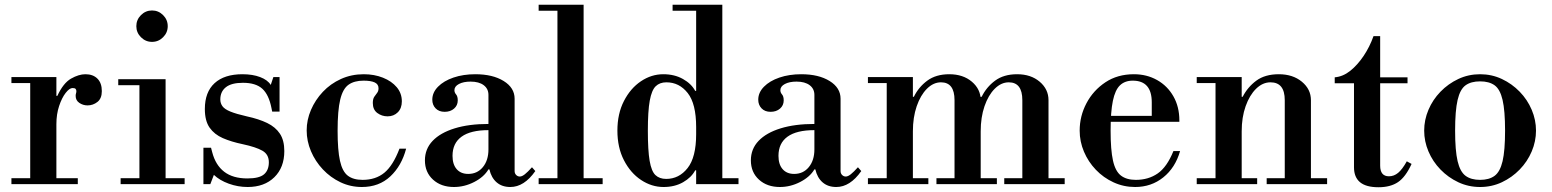

<svg xmlns="http://www.w3.org/2000/svg" viewBox="-20 -774 6522 807"><path d="M28 0V-25H107V-425H28V-450H217V-371H221Q246 -425 278.5 -443.5Q311 -462 339 -462Q371 -462 389.5 -443.5Q408 -425 408 -391Q408 -360 389.5 -345.5Q371 -331 348 -331Q329 -331 313.5 -341.5Q298 -352 298 -371Q298 -377 299.5 -381.5Q301 -386 301 -391Q301 -396 298 -400Q295 -404 285 -404Q272 -404 256 -383.5Q240 -363 228.5 -328.5Q217 -294 217 -252V-25H307V0Z M566 -15V-425H676V-15ZM487 0V-25H756V0ZM477 -416V-441H676V-416ZM619 -598Q592 -598 572.5 -617.5Q553 -637 553 -664Q553 -691 572.5 -710.5Q592 -730 619 -730Q646 -730 665.5 -710.5Q685 -691 685 -664Q685 -637 665.5 -617.5Q646 -598 619 -598Z M1021 12Q980 12 941.5 -2Q903 -16 879 -39L864 0H835V-153H867L872 -134Q886 -80 922.5 -52Q959 -24 1020 -24Q1070 -24 1090 -41.5Q1110 -59 1110 -92Q1110 -125 1083 -140.5Q1056 -156 1000 -168Q952 -178 916.5 -193.5Q881 -209 861 -237.5Q841 -266 841 -316Q841 -387 882 -424.5Q923 -462 999 -462Q1042 -462 1073.5 -450Q1105 -438 1118 -417L1129 -450H1155V-305H1124L1121 -320Q1110 -376 1082.5 -401Q1055 -426 1001 -426Q953 -426 929.5 -407.5Q906 -389 906 -356Q906 -340 915 -327.5Q924 -315 948.5 -305Q973 -295 1017 -285Q1068 -274 1103 -257Q1138 -240 1156.5 -212Q1175 -184 1175 -139Q1175 -70 1133 -29Q1091 12 1021 12Z M1501 12Q1453 12 1411 -8Q1369 -28 1337 -62Q1305 -96 1287 -138.5Q1269 -181 1269 -226Q1269 -270 1287 -312Q1305 -354 1337 -388Q1369 -422 1413 -442Q1457 -462 1509 -462Q1553 -462 1589.5 -447.5Q1626 -433 1647.5 -407.5Q1669 -382 1669 -348Q1669 -319 1652 -302Q1635 -285 1609 -285Q1585 -285 1566 -299Q1547 -313 1547 -341Q1547 -358 1553 -367Q1559 -376 1565 -383.5Q1571 -391 1571 -403Q1571 -420 1555 -427.5Q1539 -435 1508 -435Q1469 -435 1445 -418Q1421 -401 1410 -355.5Q1399 -310 1399 -224Q1399 -143 1409 -98Q1419 -53 1442 -35.5Q1465 -18 1504 -18Q1559 -18 1595.5 -48Q1632 -78 1659 -149H1687Q1668 -77 1620.5 -32.5Q1573 12 1501 12Z M1888 12Q1834 12 1800 -19Q1766 -50 1766 -100Q1766 -148 1798.5 -182Q1831 -216 1891 -234.5Q1951 -253 2033 -253V-375Q2033 -401 2013 -416Q1993 -431 1958 -431Q1928 -431 1909 -421Q1890 -411 1890 -395Q1890 -385 1897 -377Q1904 -369 1904 -352Q1904 -331 1888.5 -317.5Q1873 -304 1849 -304Q1825 -304 1811 -318.5Q1797 -333 1797 -355Q1797 -385 1821 -409.5Q1845 -434 1886 -448Q1927 -462 1978 -462Q2051 -462 2097 -433.5Q2143 -405 2143 -359V-55Q2143 -45 2149.5 -38.5Q2156 -32 2165 -32Q2174 -32 2186 -41.5Q2198 -51 2216 -71L2230 -55Q2183 12 2125 12Q2090 12 2067.5 -7.5Q2045 -27 2037 -62H2033Q2014 -30 1973 -9Q1932 12 1888 12ZM1948 -43Q1986 -43 2009.5 -71.5Q2033 -100 2033 -146V-227Q1958 -227 1920 -199.5Q1882 -172 1882 -119Q1882 -83 1899.5 -63Q1917 -43 1948 -43Z M2323 -15V-738H2433V-15ZM2244 0V-25H2513V0ZM2244 -729V-754H2433V-729Z M2769 12Q2719 12 2674.5 -17.5Q2630 -47 2602.5 -100.5Q2575 -154 2575 -225Q2575 -296 2602.5 -349.5Q2630 -403 2674 -432.5Q2718 -462 2768 -462Q2815 -462 2850.5 -442Q2886 -422 2902 -392H2926L2906 -240Q2906 -338 2870.5 -383Q2835 -428 2781 -428Q2753 -428 2736 -411.5Q2719 -395 2711 -351Q2703 -307 2703 -224Q2703 -142 2710.5 -98Q2718 -54 2735 -38Q2752 -22 2780 -22Q2834 -22 2870 -67.5Q2906 -113 2906 -210L2926 -58H2902Q2886 -28 2851 -8Q2816 12 2769 12ZM2906 0V-25H3084V0ZM2906 -15V-738H3016V-15ZM2807 -729V-754H3016V-729Z M3258 12Q3204 12 3170 -19Q3136 -50 3136 -100Q3136 -148 3168.5 -182Q3201 -216 3261 -234.5Q3321 -253 3403 -253V-375Q3403 -401 3383 -416Q3363 -431 3328 -431Q3298 -431 3279 -421Q3260 -411 3260 -395Q3260 -385 3267 -377Q3274 -369 3274 -352Q3274 -331 3258.5 -317.5Q3243 -304 3219 -304Q3195 -304 3181 -318.5Q3167 -333 3167 -355Q3167 -385 3191 -409.5Q3215 -434 3256 -448Q3297 -462 3348 -462Q3421 -462 3467 -433.5Q3513 -405 3513 -359V-55Q3513 -45 3519.5 -38.5Q3526 -32 3535 -32Q3544 -32 3556 -41.5Q3568 -51 3586 -71L3600 -55Q3553 12 3495 12Q3460 12 3437.5 -7.5Q3415 -27 3407 -62H3403Q3384 -30 3343 -9Q3302 12 3258 12ZM3318 -43Q3356 -43 3379.5 -71.5Q3403 -100 3403 -146V-227Q3328 -227 3290 -199.5Q3252 -172 3252 -119Q3252 -83 3269.5 -63Q3287 -43 3318 -43Z M4277 -15V-353Q4277 -428 4220 -428Q4188 -428 4161 -401Q4134 -374 4118 -327.5Q4102 -281 4102 -222L4082 -367H4106Q4126 -408 4162.5 -435Q4199 -462 4255 -462Q4313 -462 4350 -430.5Q4387 -399 4387 -353V-15ZM3628 0V-25H3882V0ZM3707 -15V-434H3817V-15ZM3916 0V-25H4170V0ZM3628 -425V-450H3817V-425ZM3992 -15V-353Q3992 -428 3935 -428Q3903 -428 3876 -401Q3849 -374 3833 -327.5Q3817 -281 3817 -222L3797 -367H3821Q3841 -408 3877.5 -435Q3914 -462 3970 -462Q4028 -462 4065 -430.5Q4102 -399 4102 -353V-15ZM4201 0V-25H4455V0Z M4751 12Q4703 12 4660.5 -7.5Q4618 -27 4586 -60.5Q4554 -94 4536 -136.5Q4518 -179 4518 -225Q4518 -286 4546.5 -340Q4575 -394 4626 -428Q4677 -462 4746 -462Q4800 -462 4843.5 -437.5Q4887 -413 4912 -369Q4937 -325 4937 -268V-262H4610V-287H4821V-344Q4821 -435 4741 -435Q4708 -435 4687.5 -415.5Q4667 -396 4657.5 -350Q4648 -304 4648 -225Q4648 -144 4658 -99Q4668 -54 4691.5 -36Q4715 -18 4754 -18Q4807 -18 4846 -45Q4885 -72 4912 -139H4940Q4920 -69 4869.5 -28.5Q4819 12 4751 12Z M5380 -15V-353Q5380 -428 5320 -428Q5287 -428 5259.5 -401Q5232 -374 5215.5 -327.5Q5199 -281 5199 -222L5179 -367H5203Q5224 -408 5260.5 -435Q5297 -462 5355 -462Q5414 -462 5452 -430.5Q5490 -399 5490 -353V-15ZM5010 0V-25H5264V0ZM5089 -15V-434H5199V-15ZM5304 0V-25H5558V0ZM5010 -425V-450H5199V-425Z M5774 13Q5722 13 5696.5 -8Q5671 -29 5671 -71V-424H5590V-449Q5625 -452 5655.5 -476.5Q5686 -501 5711.5 -539Q5737 -577 5753 -622H5781V-449H5896V-424H5781V-78Q5781 -33 5818 -33Q5839 -33 5856.5 -47.5Q5874 -62 5893 -96L5913 -85Q5888 -30 5856 -8.5Q5824 13 5774 13Z M6201 12Q6152 12 6109.5 -8Q6067 -28 6034.5 -61.5Q6002 -95 5984 -137.5Q5966 -180 5966 -225Q5966 -270 5984 -312.5Q6002 -355 6034.5 -388.5Q6067 -422 6109.5 -442Q6152 -462 6201 -462Q6250 -462 6292.5 -442Q6335 -422 6367.5 -388.5Q6400 -355 6418 -312.5Q6436 -270 6436 -225Q6436 -180 6418 -137.5Q6400 -95 6367.5 -61.5Q6335 -28 6292.5 -8Q6250 12 6201 12ZM6201 -18Q6239 -18 6262 -35Q6285 -52 6295.5 -96.5Q6306 -141 6306 -225Q6306 -309 6295.5 -354Q6285 -399 6262 -415.5Q6239 -432 6201 -432Q6163 -432 6140 -415.5Q6117 -399 6106.5 -354Q6096 -309 6096 -225Q6096 -141 6106.5 -96.5Q6117 -52 6140 -35Q6163 -18 6201 -18Z"/></svg>

Font: Libre Bodoni
Style: Regular
Weight: 400
Designer: Pablo Impallari, Rodrigo Fuenzalida
Foundry: Impallari Type
Version: Version 2.005;gftools[0.9.23]